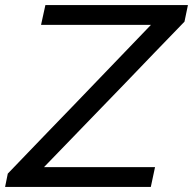

<svg xmlns="http://www.w3.org/2000/svg" viewBox="-24 -733 757 753"><path d="M-4 0 6.5 -52Q41.5 -88.5 85.8 -134.5Q130 -180.5 175 -227.2Q220 -274 258 -313L568 -635.5H137L154 -713H713L699.5 -648Q641 -587.5 584.2 -528.8Q527.5 -470 471.5 -411.5L148.5 -77.5H584L567.5 0Z"/></svg>

Font: Commissioner
Style: Italic
Weight: 400
Italic angle: -12°
Designer: Kostas Bartsokas
Foundry: Kostas Bartsokas
Version: Version 1.000; ttfautohint (v1.8.3)